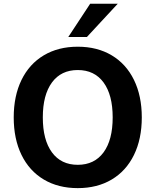

<svg xmlns="http://www.w3.org/2000/svg" viewBox="-20 -974 813 1005"><path d="M51.8 -359.4Q51.8 -471.9 92.6 -555.6Q133.5 -639.3 209.2 -684.4Q284.9 -729.5 387 -729.5Q489 -729.5 564.7 -684.4Q640.4 -639.3 681.3 -555.6Q722.2 -471.9 722.2 -359.4Q722.2 -246.8 681.3 -163.1Q640.4 -79.4 564.7 -34.3Q489 10.7 387 10.7Q284.9 10.7 209.2 -34.3Q133.5 -79.4 92.6 -163.1Q51.8 -246.8 51.8 -359.4ZM569.8 -359.4Q569.8 -477.3 522 -542.4Q474.1 -607.4 387 -607.4Q299.8 -607.4 252 -542.4Q204.1 -477.3 204.1 -359.4Q204.1 -241.5 252 -176.4Q299.8 -111.3 387 -111.3Q474.1 -111.3 522 -176.4Q569.8 -241.5 569.8 -359.4ZM451.9 -954.3H596.2L434.8 -780.3H337.4Z"/></svg>

Font: Min Sans VF VF
Style: Regular
Weight: 400
Designer: Jinseong-Kim, NotoSansCJK, Nunito
Foundry: Jinseong-Kim
Version: Version 1.420;Glyphs 3.1.2 (3151)